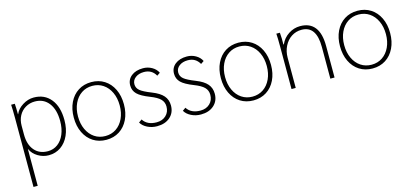

<svg xmlns="http://www.w3.org/2000/svg" viewBox="-63 -970 3590 1672"><g transform="rotate(-15 1732.0 -134.0)"><path d="M75 -380Q75 -457 72 -500H105Q108 -466 108 -405H110Q128 -449 176.5 -479.5Q225 -510 277 -510Q374 -510 430 -441Q486 -372 486 -251Q486 -174 459.5 -115Q433 -56 385.5 -23Q338 10 276 10Q225 10 179.5 -17.5Q134 -45 115 -88H113V242H75ZM448 -253Q448 -356 402.5 -415Q357 -474 278 -474Q231 -474 193 -451.5Q155 -429 134 -389.5Q113 -350 113 -300V-221Q113 -130 157 -78Q201 -26 278 -26Q328 -26 366.5 -54.5Q405 -83 426.5 -134.5Q448 -186 448 -253Z M570 -250Q570 -327 598.5 -386Q627 -445 678 -477.5Q729 -510 796 -510Q863 -510 914 -477.5Q965 -445 993.5 -386Q1022 -327 1022 -250Q1022 -173 993.5 -114Q965 -55 914 -22.5Q863 10 796 10Q729 10 678 -22.5Q627 -55 598.5 -114Q570 -173 570 -250ZM984 -250Q984 -316 960 -367.5Q936 -419 893.5 -447.5Q851 -476 796 -476Q741 -476 698.5 -447.5Q656 -419 632 -367.5Q608 -316 608 -250Q608 -184 632 -132.5Q656 -81 698.5 -52.5Q741 -24 796 -24Q851 -24 893.5 -52.5Q936 -81 960 -132.5Q984 -184 984 -250Z M1108 -62 1136 -82Q1173 -24 1258 -24Q1310 -24 1342.5 -55Q1375 -86 1375 -135Q1375 -175 1348.5 -202Q1322 -229 1260 -253Q1180 -284 1148.5 -315.5Q1117 -347 1117 -393Q1117 -446 1157 -478Q1197 -510 1263 -510Q1306 -510 1342.5 -489Q1379 -468 1395 -434L1367 -415Q1333 -476 1262 -476Q1215 -476 1185 -453Q1155 -430 1155 -394Q1155 -360 1182.5 -337Q1210 -314 1284 -285Q1353 -258 1384 -222Q1415 -186 1415 -134Q1415 -69 1370.5 -29.5Q1326 10 1253 10Q1206 10 1166 -10Q1126 -30 1108 -62Z M1503 -62 1531 -82Q1568 -24 1653 -24Q1705 -24 1737.5 -55Q1770 -86 1770 -135Q1770 -175 1743.5 -202Q1717 -229 1655 -253Q1575 -284 1543.5 -315.5Q1512 -347 1512 -393Q1512 -446 1552 -478Q1592 -510 1658 -510Q1701 -510 1737.5 -489Q1774 -468 1790 -434L1762 -415Q1728 -476 1657 -476Q1610 -476 1580 -453Q1550 -430 1550 -394Q1550 -360 1577.5 -337Q1605 -314 1679 -285Q1748 -258 1779 -222Q1810 -186 1810 -134Q1810 -69 1765.5 -29.5Q1721 10 1648 10Q1601 10 1561 -10Q1521 -30 1503 -62Z M1896 -250Q1896 -327 1924.5 -386Q1953 -445 2004 -477.5Q2055 -510 2122 -510Q2189 -510 2240 -477.5Q2291 -445 2319.5 -386Q2348 -327 2348 -250Q2348 -173 2319.5 -114Q2291 -55 2240 -22.5Q2189 10 2122 10Q2055 10 2004 -22.5Q1953 -55 1924.5 -114Q1896 -173 1896 -250ZM2310 -250Q2310 -316 2286 -367.5Q2262 -419 2219.5 -447.5Q2177 -476 2122 -476Q2067 -476 2024.5 -447.5Q1982 -419 1958 -367.5Q1934 -316 1934 -250Q1934 -184 1958 -132.5Q1982 -81 2024.5 -52.5Q2067 -24 2122 -24Q2177 -24 2219.5 -52.5Q2262 -81 2286 -132.5Q2310 -184 2310 -250Z M2466 -380Q2466 -463 2463 -500H2495Q2500 -444 2498 -393H2502Q2526 -447 2574.5 -478.5Q2623 -510 2679 -510Q2766 -510 2810 -453.5Q2854 -397 2854 -285V0H2816V-286Q2816 -476 2683 -476Q2632 -476 2591.5 -449.5Q2551 -423 2527.5 -376Q2504 -329 2504 -272V0H2466Z M2970 -250Q2970 -327 2998.5 -386Q3027 -445 3078 -477.5Q3129 -510 3196 -510Q3263 -510 3314 -477.5Q3365 -445 3393.5 -386Q3422 -327 3422 -250Q3422 -173 3393.5 -114Q3365 -55 3314 -22.5Q3263 10 3196 10Q3129 10 3078 -22.5Q3027 -55 2998.5 -114Q2970 -173 2970 -250ZM3384 -250Q3384 -316 3360 -367.5Q3336 -419 3293.5 -447.5Q3251 -476 3196 -476Q3141 -476 3098.5 -447.5Q3056 -419 3032 -367.5Q3008 -316 3008 -250Q3008 -184 3032 -132.5Q3056 -81 3098.5 -52.5Q3141 -24 3196 -24Q3251 -24 3293.5 -52.5Q3336 -81 3360 -132.5Q3384 -184 3384 -250Z"/></g></svg>

Font: Sarabun Thin
Style: Regular
Weight: 250
Designer: Suppakit Chalermlarp | Katatrad Co.,Ltd.
Foundry: Cadson Demak Co.,Ltd.
Version: Version 1.000; ttfautohint (v1.6)